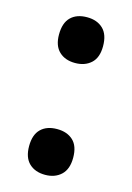

<svg xmlns="http://www.w3.org/2000/svg" viewBox="-93 -602 457 665"><g transform="rotate(15 135.5 -269.5)"><path d="M136 -388Q100 -388 78.5 -408.5Q57 -429 57 -469Q57 -511 78 -531.5Q99 -552 136 -552Q172 -552 193.5 -531.5Q215 -511 215 -469Q215 -428 193 -408Q171 -388 136 -388ZM136 13Q100 13 78.5 -7.5Q57 -28 57 -69Q57 -110 78 -130.5Q99 -151 136 -151Q172 -151 193.5 -131Q215 -111 215 -69Q215 -28 193 -7.5Q171 13 136 13Z"/></g></svg>

Font: Noto Sans Tamil Condensed
Style: Bold
Weight: 700
Width: 3
Designer: Jelle Bosma - Monotype Design Team
Foundry: Monotype Imaging Inc.
Version: Version 2.004; ttfautohint (v1.8.4.7-5d5b)